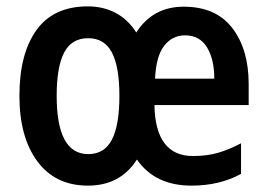

<svg xmlns="http://www.w3.org/2000/svg" viewBox="-20 -573 840 603"><path d="M557 -552Q658 -552 709.5 -485Q761 -418 761 -309V-243H465Q468 -83 586 -83Q630 -83 664.5 -93Q699 -103 737 -123V-27Q670 10 581 10Q467 10 410 -72Q358 10 256 10Q154 10 97.5 -66Q41 -142 41 -272Q41 -404 94.5 -478.5Q148 -553 256 -553Q304 -553 343 -532.5Q382 -512 408 -471Q460 -552 557 -552ZM561 -462Q521 -462 495.5 -429Q470 -396 467 -326H653Q653 -387 630 -424.5Q607 -462 561 -462ZM257 -453Q205 -453 181.5 -408Q158 -363 158 -272Q158 -89 257 -89Q308 -89 331.5 -134.5Q355 -180 355 -272Q355 -363 331.5 -408Q308 -453 257 -453Z"/></svg>

Font: Noto Sans Sinhala Condensed SemiBold
Style: Regular
Weight: 600
Width: 3
Designer: Jelle Bosma - Monotype Design Team
Foundry: Monotype Imaging Inc.
Version: Version 2.006; ttfautohint (v1.8.4.7-5d5b)